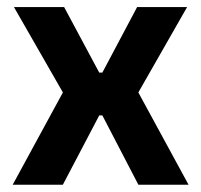

<svg xmlns="http://www.w3.org/2000/svg" viewBox="-20 -510 556 530"><path d="M15 0 163.5 -273V-237.5L18.5 -490.5H157L254 -309.5H262.5L358.5 -490.5H496.5L352 -237.5V-273L500.5 0H362L262.5 -191.5H254L153.5 0Z"/></svg>

Font: Anek Bangla SemiBold
Style: Regular
Weight: 600
Designer: Sulekha Rajkumar (Bangla), Yesha Goshar (Latin)
Foundry: Ek Type
Version: Version 1.003